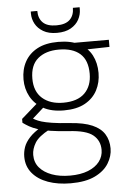

<svg xmlns="http://www.w3.org/2000/svg" viewBox="-60 -722 692 994"><g transform="rotate(-5 286.0 -225.0)"><path d="M267 227Q201 227 149.5 208.5Q98 190 68.5 154.5Q39 119 39 69Q39 44 47.5 19.5Q56 -5 78.5 -29.5Q101 -54 141 -77L181 -60Q124 -30 105 1.5Q86 33 86 64Q86 103 109 130Q132 157 172.5 172Q213 187 267 187Q322 187 361 171.5Q400 156 420.5 129Q441 102 441 68Q441 20 405.5 -9Q370 -38 279 -43Q223 -47 185 -53Q147 -59 121 -67.5Q95 -76 77.5 -86Q60 -96 45 -107V-127L134 -205L174 -189L88 -112L87 -132Q99 -125 111.5 -118Q124 -111 143.5 -105Q163 -99 197.5 -93.5Q232 -88 289 -84Q362 -79 405.5 -60Q449 -41 468.5 -9Q488 23 488 65Q488 105 465 142.5Q442 180 393.5 203.5Q345 227 267 227ZM265 -152Q200 -152 157 -176Q114 -200 92 -240.5Q70 -281 70 -330Q70 -382 92 -422Q114 -462 157 -485Q200 -508 265 -508Q332 -508 375 -485Q418 -462 439 -422Q460 -382 460 -330Q460 -281 439 -240.5Q418 -200 375 -176Q332 -152 265 -152ZM265 -192Q339 -192 376.5 -229Q414 -266 414 -330Q414 -400 375.5 -434Q337 -468 265 -468Q197 -468 156.5 -434Q116 -400 116 -330Q116 -263 156.5 -227.5Q197 -192 265 -192ZM353 -455 335 -496H528V-459ZM264 -555Q221 -555 193 -571.5Q165 -588 151.5 -613Q138 -638 138 -666V-677H172Q172 -638 194.5 -616Q217 -594 265 -594Q312 -594 334.5 -616Q357 -638 357 -677H392V-666Q392 -639 378.5 -613.5Q365 -588 336.5 -571.5Q308 -555 264 -555Z"/></g></svg>

Font: DM Sans 28pt ExtraLight
Style: Regular
Weight: 250
Version: Version 4.004;gftools[0.9.30]